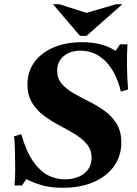

<svg xmlns="http://www.w3.org/2000/svg" viewBox="-20 -880 650 910"><path d="M251 -545Q251 -508 273 -482.5Q295 -457 329.5 -437.5Q364 -418 403 -398.5Q442 -379 476.5 -354Q511 -329 533 -293Q555 -257 555 -204Q555 -141 520.5 -92.5Q486 -44 423.5 -17Q361 10 277 10Q219 10 177 -2.5Q135 -15 105 -31L84 -1H49Q52 -35 52 -77.5Q52 -120 51 -161.5Q50 -203 47 -234L81 -244Q104 -163 136.5 -116Q169 -69 207 -49.5Q245 -30 287 -30Q324 -30 352.5 -42Q381 -54 397.5 -77Q414 -100 414 -132Q414 -170 392 -196.5Q370 -223 335.5 -244Q301 -265 262 -285.5Q223 -306 188.5 -331.5Q154 -357 132 -393Q110 -429 110 -480Q110 -539 142 -584Q174 -629 232.5 -654.5Q291 -680 370 -680Q419 -680 458 -669.5Q497 -659 528 -639L549 -670H584Q581 -619 582 -561Q583 -503 587 -456L553 -446Q539 -503 517 -540.5Q495 -578 469 -600Q443 -622 415.5 -631Q388 -640 362 -640Q314 -640 282.5 -614.5Q251 -589 251 -545ZM530 -860H560L390 -710H359L231 -860H261L390 -819Z"/></svg>

Font: Brygada 1918
Style: Bold Italic
Weight: 700
Italic angle: -8°
Designer: Mateusz Machalski | Borys Kosmynka | Przemek Hoffer
Foundry: NIEPODLEGLA 2018
Version: Version 3.006